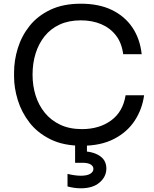

<svg xmlns="http://www.w3.org/2000/svg" viewBox="-20 -770 835 1038"><path d="M423 18Q323 18 252.5 -17Q182 -52 139 -108Q96 -164 76 -229.5Q56 -295 56 -356V-378Q56 -444 76.5 -510Q97 -576 140 -630Q183 -684 252 -717Q321 -750 417 -750Q515 -750 585 -716Q655 -682 696 -621Q737 -560 746 -477H646Q638 -539 606 -579.5Q574 -620 525.5 -640Q477 -660 417 -660Q352 -660 303 -637.5Q254 -615 221.5 -574.5Q189 -534 172.5 -481Q156 -428 156 -366Q156 -307 172.5 -254Q189 -201 222.5 -160Q256 -119 306 -95.5Q356 -72 423 -72Q517 -72 581 -119Q645 -166 659 -255H759Q749 -180 708.5 -118Q668 -56 596.5 -19Q525 18 423 18ZM417 248Q398 248 378.5 245Q359 242 345 238V170Q360 174 380 177Q400 180 417 180Q451 180 468 169.5Q485 159 485 143Q485 128 470 119Q455 110 426 110H386V-10H450V85L406 48H422Q481 48 518 72Q555 96 555 141Q555 185 518.5 216.5Q482 248 417 248Z"/></svg>

Font: SVN-Sora Variable
Style: Regular
Weight: 400
Designer: Jonathan Barnbrook, Julián Moncada
Foundry: Barnbrook Fonts
Version: Version 2.000 - Viet hoa boi STYLEno.1 Fonts